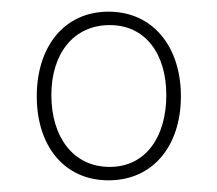

<svg xmlns="http://www.w3.org/2000/svg" viewBox="-20 -744 372 329"><path d="M166 -435C242 -435 290 -494 290 -579C290 -664 242 -724 166 -724C90 -724 43 -664 43 -579C43 -494 90 -435 166 -435ZM168 -458C105 -458 68 -510 68 -581C68 -652 106 -701 168 -701C229 -701 265 -652 265 -581C265 -510 230 -458 168 -458Z"/></svg>

Font: Noto Serif Georgian Condensed Thin
Style: Regular
Weight: 100
Width: 3
Designer: Monotype Design Team, Akaki Razmadze
Foundry: Google LLC
Version: Version 2.003